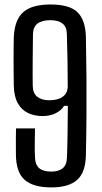

<svg xmlns="http://www.w3.org/2000/svg" viewBox="-20 -827 454 856"><path d="M209 8.5Q127.5 8.5 89.5 -25.5Q51.5 -59.5 51 -137.5Q51 -150.5 50.8 -172.2Q50.5 -194 50.8 -216.8Q51 -239.5 51.5 -254.5H136Q135.5 -224 135 -189.8Q134.5 -155.5 136 -125.5Q137 -92.5 154.8 -77.2Q172.5 -62 208.5 -62Q241.5 -62 259.5 -76.8Q277.5 -91.5 278.5 -125Q280.5 -173 281.2 -231.8Q282 -290.5 282.5 -355H265.5Q254.5 -335.5 228.8 -322.5Q203 -309.5 170 -309.5Q133.5 -309.5 104.8 -323.2Q76 -337 59.2 -367Q42.5 -397 41.5 -445Q41 -472 40.8 -502.5Q40.5 -533 40.5 -563Q40.5 -593 40.8 -618.8Q41 -644.5 41.5 -661Q45 -739 83.8 -773Q122.5 -807 205.5 -807Q289.5 -807 325.2 -772.8Q361 -738.5 363 -661Q365 -562.5 365.5 -479Q366 -395.5 365.5 -313.5Q365 -231.5 363 -137.5Q362 -59.5 324.5 -25.5Q287 8.5 209 8.5ZM199.5 -380Q238 -380 259 -395.2Q280 -410.5 282 -437.5Q282 -499 281 -559.8Q280 -620.5 278 -676Q277.5 -708 258.2 -722.5Q239 -737 205 -737Q167 -737 147.5 -722.2Q128 -707.5 127 -675Q127 -662 126.5 -630.5Q126 -599 125.8 -561.8Q125.5 -524.5 125.5 -492Q125.5 -459.5 126 -443.5Q127 -410 147 -395Q167 -380 199.5 -380Z"/></svg>

Font: Big Shoulders
Style: Regular
Weight: 400
Designer: Patric King
Foundry: XO Type Co
Version: Version 2.002